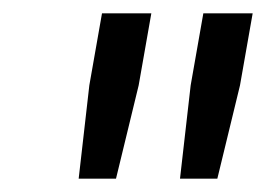

<svg xmlns="http://www.w3.org/2000/svg" viewBox="-20 -720 399 288"><path d="M98 -452H154L188 -592L207 -700H133L114 -592ZM250 -452H306L340 -592L359 -700H285L266 -592Z"/></svg>

Font: Fixel Display 20240404
Style: Italic
Weight: 400
Italic angle: -10°
Designer: AlfaBravo + MacPaw
Foundry: Kyrylo Tkachov, Marchela Mozhyna, Serhii Makarenko, Maria Weinstein, Zakhar Kryvoshyya
Version: Version 1.211;Glyphs 3.2 (3225)